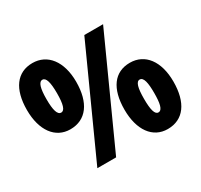

<svg xmlns="http://www.w3.org/2000/svg" viewBox="-152 -920 1176 1125"><g transform="rotate(-30 436.0 -358.0)"><path d="M187 -724C82 -724 22 -643 22 -501C22 -363 86 -276 187 -276C294 -276 355 -359 355 -501C355 -639 288 -724 187 -724ZM660 -714H533L209 0H336ZM189 -610C213 -610 224 -573 224 -499C224 -424 213 -388 189 -388C164 -388 153 -425 153 -499C153 -572 164 -610 189 -610ZM682 -440C577 -440 518 -359 518 -217C518 -79 581 8 682 8C789 8 849 -75 849 -217C849 -355 784 -440 682 -440ZM683 -326C710 -326 718 -283 718 -215C718 -148 710 -104 683 -104C659 -104 649 -141 649 -215C649 -288 659 -326 683 -326Z"/></g></svg>

Font: Noto Sans Armenian Condensed Black
Style: Regular
Weight: 900
Width: 3
Designer: Monotype Design Team
Foundry: Monotype Imaging Inc.
Version: Version 2.008